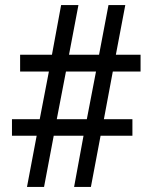

<svg xmlns="http://www.w3.org/2000/svg" viewBox="-20 -734 599 754"><path d="M86 0 124 -201H27V-266H136L172 -453H59V-519H184L220 -714H288L251 -519H369L406 -714H472L435 -519H532V-453H423L388 -266H500V-201H375L337 0H271L308 -201H191L153 0ZM203 -266H321L357 -453H239Z"/></svg>

Font: Noto Serif Toto SemiBold
Style: Regular
Weight: 600
Designer: Monotype Design Team
Foundry: Monotype Imaging Inc.
Version: Version 2.001; ttfautohint (v1.8.4.7-5d5b)